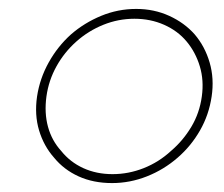

<svg xmlns="http://www.w3.org/2000/svg" viewBox="-20 -404 502 430"><path d="M63 -188Q57 -147 67.5 -112Q78 -77 101 -51Q123 -24 156 -9Q189 6 231 6Q271 6 309 -9Q347 -24 378 -51Q408 -77 428 -112Q448 -147 454 -188Q460 -228 449.5 -264Q439 -300 416 -327Q393 -353 359 -368.5Q325 -384 285 -384Q244 -384 206.5 -368.5Q169 -353 139 -327Q109 -300 89 -264Q69 -228 63 -188ZM84 -188Q89 -224 106.5 -255.5Q124 -287 151 -311Q178 -335 211.5 -348.5Q245 -362 281 -362Q317 -362 347.5 -348.5Q378 -335 398 -311Q418 -287 427.5 -255.5Q437 -224 432 -188Q427 -151 408.5 -120Q390 -89 363 -66Q336 -41 302 -27.5Q268 -14 232 -14Q196 -14 166.5 -27.5Q137 -41 117 -66Q96 -89 87.5 -120Q79 -151 84 -188Z"/></svg>

Font: Josefin Slab Thin ExtraLight
Style: Italic
Weight: 250
Italic angle: -12°
Version: Version 2.000